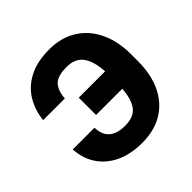

<svg xmlns="http://www.w3.org/2000/svg" viewBox="-188 -907 1087 1087"><g transform="rotate(-45 355.0 -363.5)"><path d="M48.3 -242.2H222.3Q223.4 -184.3 256.9 -155.7Q290.5 -127.1 352.6 -127.1Q422.9 -127.1 453.5 -167.1Q484 -207 489.7 -286.9H279.5V-425.4H490.4Q485.4 -512.1 452.9 -554.7Q420.5 -597.3 354.4 -597.3Q278.4 -597.3 251.1 -565.7Q223.7 -534.1 220.9 -478H47.2Q54.3 -550.4 89.7 -609.2Q125 -668 190.9 -702.6Q256.7 -737.2 354.4 -737.2Q448.2 -737.2 517.4 -694.8Q586.6 -652.3 624.8 -573.9Q663 -495.4 663 -387.8V-337Q663 -229.4 626.1 -151.6Q589.1 -73.9 519.7 -32Q450.3 9.9 352.6 9.9Q262.1 9.9 195.3 -21.5Q128.6 -52.9 90.6 -109.6Q52.6 -166.2 48.3 -242.2Z"/></g></svg>

Font: Inter UI Extra Bold
Style: Regular
Weight: 800
Designer: Rasmus Andersson
Foundry: rsms
Version: 3.2;8d6f07862